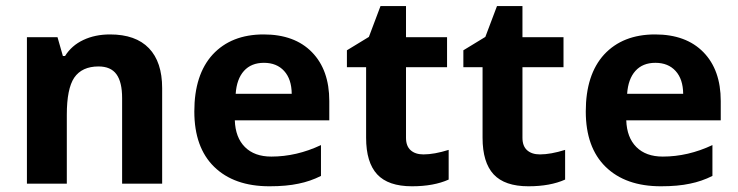

<svg xmlns="http://www.w3.org/2000/svg" viewBox="-20 -616 2476 644"><path d="M523.9 -320.3V0H389.6V-287.1Q389.6 -340.8 370.6 -366.9Q351.6 -393.1 310.5 -393.1Q254.9 -393.1 229 -355.5Q204.1 -318.4 204.1 -231V0H70.3V-491.2H172.9L190.9 -428.2H198.2Q220.2 -463.4 259.5 -481.9Q298.8 -500.5 349.1 -500.5Q435.1 -500.5 479.5 -454.3Q523.9 -408.2 523.9 -320.3Z M981.4 0Q940.9 8.8 883.8 8.8Q765.1 8.8 698.2 -56.6Q631.8 -121.6 631.8 -242.2Q631.8 -365.7 693.4 -433.1Q755.9 -500.5 864.3 -500.5Q968.3 -500.5 1026.4 -440.9Q1084.5 -381.3 1084.5 -277.3V-212.4H767.6Q769.5 -154.8 801.5 -122.8Q833.5 -90.8 890.1 -90.8Q974.6 -90.8 1056.6 -129.4V-25.9Q1020.5 -7.8 981.4 0ZM958.5 -301.3Q958 -350.6 933.1 -377.9Q908.2 -405.3 865.2 -405.3Q822.8 -405.3 798.3 -378.2Q773.9 -351.1 770.5 -301.3Z M1341.8 -153.8Q1341.8 -126 1357.4 -112.1Q1373 -98.1 1400.4 -98.1Q1436.5 -98.1 1484.9 -113.3V-13.7Q1435.1 8.8 1361.8 8.8Q1282.2 8.8 1245.1 -31.2Q1208 -71.3 1208 -153.8V-390.6H1143.6V-447.3L1217.3 -492.2L1256.3 -595.7H1341.8V-491.2H1479.5V-390.6H1341.8Z M1732.4 -153.8Q1732.4 -126 1748 -112.1Q1763.7 -98.1 1791 -98.1Q1827.1 -98.1 1875.5 -113.3V-13.7Q1825.7 8.8 1752.4 8.8Q1672.9 8.8 1635.7 -31.2Q1598.6 -71.3 1598.6 -153.8V-390.6H1534.2V-447.3L1607.9 -492.2L1647 -595.7H1732.4V-491.2H1870.1V-390.6H1732.4Z M2294.4 0Q2253.9 8.8 2196.8 8.8Q2078.1 8.8 2011.2 -56.6Q1944.8 -121.6 1944.8 -242.2Q1944.8 -365.7 2006.3 -433.1Q2068.8 -500.5 2177.2 -500.5Q2281.2 -500.5 2339.4 -440.9Q2397.5 -381.3 2397.5 -277.3V-212.4H2080.6Q2082.5 -154.8 2114.5 -122.8Q2146.5 -90.8 2203.1 -90.8Q2287.6 -90.8 2369.6 -129.4V-25.9Q2333.5 -7.8 2294.4 0ZM2271.5 -301.3Q2271 -350.6 2246.1 -377.9Q2221.2 -405.3 2178.2 -405.3Q2135.7 -405.3 2111.3 -378.2Q2086.9 -351.1 2083.5 -301.3Z"/></svg>

Font: Khula Bold
Style: Regular
Weight: 700
Designer: Erin McLaughlin, Steve Matteson
Version: Version 1.000;PS 1.0;hotconv 1.0.72;makeotf.lib2.5.5900